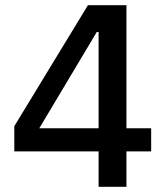

<svg xmlns="http://www.w3.org/2000/svg" viewBox="-20 -718 640 738"><path d="M359 0V-136H35V-233L318 -698H466V-225H561V-136H466V0ZM131 -225H359V-595H352Z"/></svg>

Font: IBM Plex Thai Medium
Style: Regular
Weight: 500
Designer: Mike Abbink, Paul van der Laan, Pieter van Rosmalen, Ben Mitchell, Mark Frömberg
Foundry: Bold Monday
Version: Version 1.0